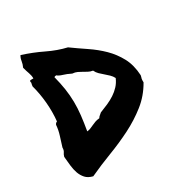

<svg xmlns="http://www.w3.org/2000/svg" viewBox="-148 -712 793 837"><g transform="rotate(-30 248.5 -294.0)"><path d="M481.4 -263.7Q480.5 -258.8 479.5 -255.4Q478.5 -252 477.5 -249Q476.6 -246.1 476.6 -241.7Q476.6 -237.3 476.6 -230.5Q447.3 -178.7 402.8 -143.6Q358.4 -108.4 305.2 -81.5Q252 -54.7 194.3 -32.7Q136.7 -10.7 82 14.6Q58.6 8.8 46.4 -4.9Q34.2 -18.6 27.8 -36.6Q21.5 -54.7 19 -76.7Q16.6 -98.6 14.6 -122.1Q17.6 -132.8 22.9 -140.1Q28.3 -147.5 28.3 -161.1Q36.1 -186.5 43.9 -210.9Q51.8 -235.4 53.7 -260.7Q56.6 -268.6 64.5 -271.5Q69.3 -318.4 64.9 -366.7Q60.5 -415 48.8 -457Q49.8 -466.8 51.3 -471.2Q52.7 -475.6 50.8 -477.5Q49.8 -485.4 56.2 -485.4Q62.5 -485.4 69.3 -485.4Q69.3 -500 64 -514.6Q58.6 -529.3 53.7 -547.9Q60.5 -562.5 62.5 -576.7Q64.5 -590.8 71.3 -601.6Q124 -585 172.4 -561.5Q220.7 -538.1 267.6 -527.3Q302.7 -502 339.8 -477.1Q377 -452.1 407.2 -422.4Q437.5 -392.6 458 -354.5Q478.5 -316.4 481.4 -263.7ZM250 -210Q270.5 -217.8 290.5 -226.6Q310.5 -235.4 327.6 -246.6Q344.7 -257.8 358.4 -272.5Q372.1 -287.1 380.9 -307.6Q375 -319.3 365.2 -328.6Q355.5 -337.9 345.7 -346.2Q335.9 -354.5 326.7 -363.3Q317.4 -372.1 311.5 -384.8Q298.8 -386.7 289.1 -392.1Q279.3 -397.5 270 -402.8Q260.7 -408.2 250.5 -413.1Q240.2 -418 226.6 -418.9Q205.1 -429.7 188 -434.6Q170.9 -439.5 162.1 -447.3Q155.3 -447.3 151.4 -444.3Q161.1 -407.2 166 -374.5Q170.9 -341.8 171.4 -309.1Q171.9 -276.4 168 -242.2Q164.1 -208 157.2 -168Q167 -168.9 175.3 -172.4Q183.6 -175.8 191.9 -179.7Q200.2 -183.6 209.5 -187Q218.8 -190.4 231.4 -191.4Q234.4 -197.3 239.7 -201.2Q245.1 -205.1 250 -210Z"/></g></svg>

Font: Permanent Marker
Style: Regular
Weight: 400
Designer: Font Diner, Inc
Foundry: Font Diner, Inc
Version: Version 1.001